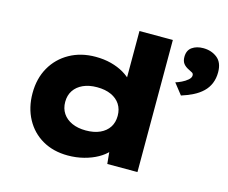

<svg xmlns="http://www.w3.org/2000/svg" viewBox="-104 -884 1232 1039"><g transform="rotate(15 512.0 -364.5)"><path d="M354 11Q273 11 212 -24Q151 -59 117 -122Q83 -185 83 -266Q83 -348 118.5 -410.5Q154 -473 217.5 -508.5Q281 -544 363 -544Q410 -544 450 -533.5Q490 -523 521.5 -504.5Q553 -486 573 -462.5Q593 -439 598 -413L555 -401V-740H742V0H573L560 -132L597 -120Q593 -94 572.5 -71Q552 -48 519 -29.5Q486 -11 443.5 0Q401 11 354 11ZM413 -145Q459 -145 492 -160Q525 -175 542.5 -202Q560 -229 560 -266Q560 -303 542.5 -330Q525 -357 492 -372Q459 -387 413 -387Q368 -387 335 -372Q302 -357 284 -330Q266 -303 266 -266Q266 -229 284 -202Q302 -175 335 -160Q368 -145 413 -145ZM862 -461 814 -522Q828 -526 847 -535Q866 -544 880.5 -556.5Q895 -569 895 -582Q895 -592 888 -596.5Q881 -601 868 -607Q847 -617 836.5 -631Q826 -645 826 -668Q826 -705 851 -722.5Q876 -740 913 -740Q959 -740 991.5 -714.5Q1024 -689 1024 -634Q1024 -600 1012.5 -572Q1001 -544 979 -523Q957 -502 927 -487Q897 -472 862 -461Z"/></g></svg>

Font: Lexend Mega ExtraBold
Style: Regular
Weight: 800
Designer: Bonnie Shaver-Troup, Thomas Jockin
Foundry: Lexend
Version: Version 1.007